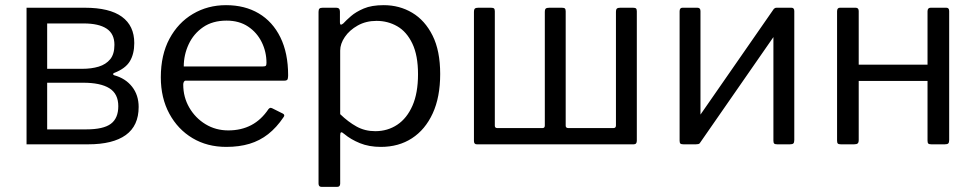

<svg xmlns="http://www.w3.org/2000/svg" viewBox="-20 -560 3786 745"><path d="M83 0V-530H309Q405 -530 453 -495Q501 -460 501 -393Q501 -351 484 -322.5Q467 -294 423 -277Q419 -276 419 -272.5Q419 -269 423 -268Q467 -256 492.5 -223.5Q518 -191 518 -145Q518 -72 468 -36Q418 0 322 0ZM315 -58Q381 -58 410 -79.5Q439 -101 439 -148Q439 -196 404.5 -217.5Q370 -239 303 -239H163V-58ZM299 -293Q335 -293 363 -301.5Q391 -310 407.5 -330Q424 -350 424 -386Q424 -429 393.5 -449Q363 -469 305 -469H163V-293Z M691 -232Q691 -183 714.5 -142.5Q738 -102 777.5 -78Q817 -54 866 -54Q916 -54 955 -74.5Q994 -95 1022 -137Q1026 -141 1028.5 -141.5Q1031 -142 1036 -140L1078 -119Q1087 -114 1080 -105Q1053 -65 1020.5 -39.5Q988 -14 948 -2Q908 10 858 10Q784 10 727 -24Q670 -58 637 -119Q604 -180 604 -260Q604 -347 637.5 -409.5Q671 -472 728.5 -506Q786 -540 857 -540Q930 -540 984 -508Q1038 -476 1068 -415Q1098 -354 1098 -268Q1098 -261 1096.5 -254Q1095 -247 1083 -247H700Q696 -247 693.5 -242.5Q691 -238 691 -232ZM997 -302Q1008 -302 1011 -304.5Q1014 -307 1014 -316Q1014 -359 995.5 -396.5Q977 -434 942.5 -457Q908 -480 859 -480Q805 -480 768 -454.5Q731 -429 712 -388Q693 -347 693 -302Z M1285 -530Q1299 -530 1299 -515V-473Q1299 -465 1302.5 -464.5Q1306 -464 1312 -469Q1323 -481 1342 -497.5Q1361 -514 1391.5 -527Q1422 -540 1469 -540Q1530 -540 1579.5 -510.5Q1629 -481 1658.5 -422Q1688 -363 1688 -273Q1688 -183 1659 -120Q1630 -57 1578.5 -23.5Q1527 10 1458 10Q1412 10 1376.5 -4.5Q1341 -19 1316 -40Q1307 -48 1303.5 -46.5Q1300 -45 1300 -34V152Q1300 165 1289 165H1227Q1216 165 1216 152V-514Q1216 -523 1219.5 -526.5Q1223 -530 1232 -530H1285ZM1300 -117Q1331 -87 1363.5 -69Q1396 -51 1436 -51Q1484 -51 1521.5 -76Q1559 -101 1580.5 -150Q1602 -199 1602 -272Q1602 -345 1580 -391Q1558 -437 1521.5 -458Q1485 -479 1441 -479Q1400 -479 1368 -461Q1336 -443 1318 -416.5Q1300 -390 1300 -364V-117Z M1830 0Q1819 0 1819 -13V-513Q1819 -524 1823 -527Q1827 -530 1836 -530H1885Q1894 -530 1897 -527Q1900 -524 1900 -516V-72Q1900 -63 1910 -63H2085Q2094 -63 2094 -73V-513Q2094 -524 2098 -527Q2102 -530 2112 -530H2160Q2169 -530 2172 -527Q2175 -524 2175 -516V-72Q2175 -63 2186 -63H2360Q2370 -63 2370 -73V-513Q2370 -524 2374 -527Q2378 -530 2387 -530H2436Q2445 -530 2448 -527Q2451 -524 2451 -516V-14Q2451 0 2439 0Z M2698 -517V-17Q2698 -7 2694.5 -3.5Q2691 0 2680 0H2632Q2623 0 2620 -3Q2617 -6 2617 -14V-516Q2617 -530 2628 -530H2686Q2698 -530 2698 -517ZM3062 -517V-17Q3062 -7 3058.5 -3.5Q3055 0 3045 0H2996Q2987 0 2984 -3Q2981 -6 2981 -14V-516Q2981 -530 2993 -530H3051Q3062 -530 3062 -517ZM2983 -526 3033 -491 2695 -4 2645 -39Z M3312 -517V-17Q3312 -7 3308 -3.5Q3304 0 3294 0H3243Q3234 0 3231 -3Q3228 -6 3228 -14V-516Q3228 -530 3239 -530H3300Q3312 -530 3312 -517ZM3663 -517V-17Q3663 -7 3659.5 -3.5Q3656 0 3646 0H3594Q3585 0 3582 -3Q3579 -6 3579 -14V-516Q3579 -530 3591 -530H3652Q3663 -530 3663 -517ZM3263 -246Q3252 -246 3252 -257V-299Q3252 -309 3262 -309H3621Q3632 -309 3632 -299V-257Q3632 -246 3621 -246Z"/></svg>

Font: Libre Franklin
Style: Regular
Weight: 400
Designer: Pablo Impallari, Rodrigo Fuenzalida, Nhung Nguyen
Foundry: Impallari Type
Version: Version 3.000